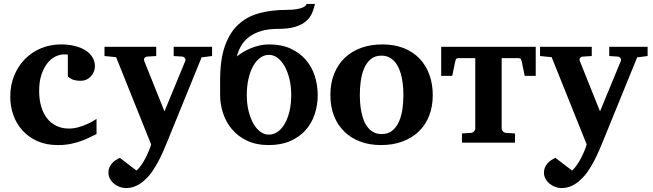

<svg xmlns="http://www.w3.org/2000/svg" viewBox="-20 -726 3324 977"><path d="M471.2 -43.9Q458.5 -38.1 440.2 -28.8Q421.9 -19.5 397.7 -10.3Q373.5 -1 342.8 5.6Q312 12.2 273.9 12.2Q215.3 12.2 170.4 -7.8Q125.5 -27.8 94.7 -61.8Q64 -95.7 48.1 -140.1Q32.2 -184.6 32.2 -233.9Q32.2 -293 52.5 -342Q72.8 -391.1 107.7 -426.3Q142.6 -461.4 189.5 -480.7Q236.3 -500 290 -500Q329.6 -500 361.3 -491.9Q393.1 -483.9 415.8 -469.2Q438.5 -454.6 450.7 -434.3Q462.9 -414.1 462.9 -390.1Q462.9 -373 456.8 -359.4Q450.7 -345.7 440.9 -335.7Q431.2 -325.7 418.5 -320.3Q405.8 -314.9 392.1 -314.9Q376.5 -314.9 366 -316.9Q355.5 -318.8 348.1 -322Q340.8 -325.2 335.4 -328.9Q330.1 -332.5 325.2 -335.9V-448.2Q318.8 -448.2 315.2 -448.7Q311.5 -449.2 306.2 -449.2Q283.2 -449.2 260.5 -437.5Q237.8 -425.8 219.7 -402.6Q201.7 -379.4 190.4 -344.5Q179.2 -309.6 179.2 -263.2Q179.2 -219.2 189.7 -183.8Q200.2 -148.4 219.7 -123.5Q239.3 -98.6 267.6 -85.2Q295.9 -71.8 331.1 -71.8Q354 -71.8 377 -78.1Q399.9 -84.5 419.2 -92.8Q438.5 -101.1 452.4 -109.1Q466.3 -117.2 471.2 -121.1Z M1005.9 -434.1 833 -9.8Q823.7 12.7 812.5 39.1Q801.3 65.4 787.4 92Q773.4 118.7 756.8 143.3Q740.2 168 719.7 187Q698.7 207.5 674.1 219.2Q649.4 231 620.1 231Q605.5 231 589.6 225.3Q573.7 219.7 560.8 209.2Q547.9 198.7 539.6 183.8Q531.2 168.9 531.7 150.9Q531.7 137.2 536.9 125.7Q542 114.3 550 105Q558.1 95.7 568.6 88.9Q579.1 82 589.8 77.1L674.8 142.1Q688.5 129.4 700.4 111.8Q712.4 94.2 721.9 75.4Q731.4 56.6 738.5 39.1Q745.6 21.5 749 8.8L570.8 -435.1L511.7 -440.9V-487.8H774.9V-440.9L729 -438Q719.7 -437 715.3 -430.7Q710.9 -424.3 713.9 -416L816.9 -159.2L922.9 -416Q925.8 -423.3 920.9 -430.2Q916 -437 907.7 -438L863.8 -440.9V-487.8H1059.1V-440.9Z M1461.9 -242.2Q1461.9 -286.1 1452.9 -323.7Q1443.8 -361.3 1428.5 -388.7Q1413.1 -416 1392.6 -431.4Q1372.1 -446.8 1348.6 -446.8Q1323.7 -446.8 1303.2 -431.4Q1282.7 -416 1267.6 -388.7Q1252.4 -361.3 1244.1 -323.7Q1235.8 -286.1 1235.8 -242.2Q1235.8 -198.2 1244.9 -161.4Q1253.9 -124.5 1269 -97.7Q1284.2 -70.8 1304.4 -55.9Q1324.7 -41 1347.7 -41Q1372.6 -41 1393.6 -55.9Q1414.6 -70.8 1429.7 -97.7Q1444.8 -124.5 1453.4 -161.4Q1461.9 -198.2 1461.9 -242.2ZM1596.7 -242.2Q1596.7 -191.4 1581.5 -145.3Q1566.4 -99.1 1535.4 -64.2Q1504.4 -29.3 1457.5 -8.5Q1410.6 12.2 1347.7 12.2Q1283.7 12.2 1236.8 -10.3Q1189.9 -32.7 1159.7 -69.1Q1129.4 -105.5 1114.7 -150.9Q1100.1 -196.3 1100.1 -242.2V-317.9Q1100.1 -422.9 1124.5 -491.9Q1148.9 -561 1193.4 -601.8Q1237.8 -642.6 1300.3 -659.2Q1362.8 -675.8 1439 -675.8Q1471.7 -675.8 1491.7 -679.7Q1511.7 -683.6 1522.2 -688.7Q1532.7 -693.8 1536.4 -698.7Q1540 -703.6 1541 -706.1H1583Q1577.6 -682.1 1567.9 -659.2Q1558.1 -636.2 1537.6 -618.4Q1517.1 -600.6 1483.2 -589.8Q1449.2 -579.1 1396 -579.1Q1344.7 -579.1 1308.1 -567.9Q1271.5 -556.6 1246.6 -537.4Q1221.7 -518.1 1207 -492.7Q1192.4 -467.3 1185.1 -439Q1199.7 -450.2 1217.8 -461.2Q1235.8 -472.2 1256.6 -480.7Q1277.3 -489.3 1300.5 -494.6Q1323.7 -500 1348.6 -500Q1413.1 -500 1459.7 -478.3Q1506.3 -456.5 1536.9 -420.7Q1567.4 -384.8 1582 -338.4Q1596.7 -292 1596.7 -242.2Z M2032.7 -242.2Q2032.7 -263.2 2030.8 -286.4Q2028.8 -309.6 2024.2 -332Q2019.5 -354.5 2011.2 -374.5Q2002.9 -394.5 1990.5 -409.7Q1978 -424.8 1960.9 -433.8Q1943.8 -442.9 1920.9 -442.9Q1887.2 -442.9 1865.7 -424.3Q1844.2 -405.8 1832.3 -376.7Q1820.3 -347.7 1815.7 -313Q1811 -278.3 1811 -246.1Q1811 -224.6 1812.7 -201.2Q1814.5 -177.7 1819.1 -155.3Q1823.7 -132.8 1831.5 -112.8Q1839.4 -92.8 1851.8 -77.4Q1864.3 -62 1881.3 -53Q1898.4 -43.9 1921.9 -43.9Q1956.1 -43.9 1977.5 -62.3Q1999 -80.6 2011.2 -109.4Q2023.4 -138.2 2028.1 -173.3Q2032.7 -208.5 2032.7 -242.2ZM2182.1 -241.2Q2182.1 -185.1 2164.3 -138.4Q2146.5 -91.8 2112.3 -58.3Q2078.1 -24.9 2029.1 -6.3Q1980 12.2 1918 12.2Q1860.8 12.2 1813.7 -5.4Q1766.6 -22.9 1732.7 -55.7Q1698.7 -88.4 1679.9 -135.5Q1661.1 -182.6 1661.1 -242.2Q1661.1 -303.7 1680.7 -351.6Q1700.2 -399.4 1735.1 -432.4Q1770 -465.3 1818.4 -482.7Q1866.7 -500 1924.8 -500Q1986.8 -500 2034.7 -481Q2082.5 -461.9 2115.2 -427.5Q2147.9 -393.1 2165 -345.7Q2182.1 -298.3 2182.1 -241.2Z M2649.9 -339.8 2635.3 -411.1Q2632.8 -422.4 2629.6 -426.3Q2626.5 -430.2 2616.2 -430.2H2532.7V-73.2Q2532.7 -64 2539.1 -57.4Q2545.4 -50.8 2554.7 -49.8L2600.6 -46.9V0H2330.6V-46.9L2376.5 -49.8Q2385.7 -50.8 2392.1 -57.4Q2398.4 -64 2398.4 -73.2V-430.2H2314.9Q2304.7 -430.2 2301.5 -426.3Q2298.3 -422.4 2295.9 -411.1L2281.2 -339.8H2225.1V-487.8H2706.1V-339.8Z M3222.2 -434.1 3049.3 -9.8Q3040 12.7 3028.8 39.1Q3017.6 65.4 3003.7 92Q2989.7 118.7 2973.1 143.3Q2956.5 168 2936 187Q2915 207.5 2890.4 219.2Q2865.7 231 2836.4 231Q2821.8 231 2805.9 225.3Q2790 219.7 2777.1 209.2Q2764.2 198.7 2755.9 183.8Q2747.6 168.9 2748 150.9Q2748 137.2 2753.2 125.7Q2758.3 114.3 2766.4 105Q2774.4 95.7 2784.9 88.9Q2795.4 82 2806.2 77.1L2891.1 142.1Q2904.8 129.4 2916.7 111.8Q2928.7 94.2 2938.2 75.4Q2947.8 56.6 2954.8 39.1Q2961.9 21.5 2965.3 8.8L2787.1 -435.1L2728 -440.9V-487.8H2991.2V-440.9L2945.3 -438Q2936 -437 2931.6 -430.7Q2927.2 -424.3 2930.2 -416L3033.2 -159.2L3139.2 -416Q3142.1 -423.3 3137.2 -430.2Q3132.3 -437 3124 -438L3080.1 -440.9V-487.8H3275.4V-440.9Z"/></svg>

Font: Charis SIL
Style: Bold
Weight: 700
Foundry: SIL International
Version: Version 4.112